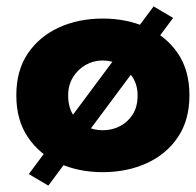

<svg xmlns="http://www.w3.org/2000/svg" viewBox="-20 -528 612 600"><path d="M31 -230Q31 -153 67 -99.5Q103 -46 164 -18Q225 10 301 10Q377 10 438.5 -18Q500 -46 536 -99.5Q572 -153 572 -230Q572 -308 536 -361Q500 -414 438.5 -442Q377 -470 301 -470Q225 -470 164 -442Q103 -414 67 -361Q31 -308 31 -230ZM193 -230Q193 -262 208 -286.5Q223 -311 247.5 -325Q272 -339 301 -339Q330 -339 354.5 -325Q379 -311 394.5 -286.5Q410 -262 410 -230Q410 -194 394.5 -170Q379 -146 354.5 -133.5Q330 -121 301 -121Q272 -121 247.5 -133.5Q223 -146 208 -170Q193 -194 193 -230ZM460 -508 70 16 131 52 521 -472Z"/></svg>

Font: Jost ExtraBold
Style: Regular
Weight: 800
Version: Version 3.710